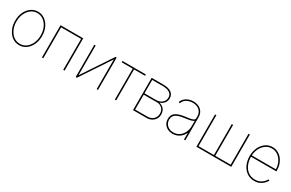

<svg xmlns="http://www.w3.org/2000/svg" viewBox="134 -1666 4236 2793"><g transform="rotate(30 2252.0 -269.0)"><path d="M286.6 11.2Q221.7 11.2 170.4 -25.9Q119.1 -63 89.6 -126.5Q60.1 -189.9 60.1 -270Q60.1 -350.1 89.6 -413.3Q119.1 -476.6 170.4 -513.4Q221.7 -550.3 286.6 -550.3Q350.6 -550.3 401.6 -513.4Q452.6 -476.6 482.4 -413.1Q512.2 -349.6 512.2 -270Q512.2 -189.9 482.7 -126.5Q453.1 -63 402.1 -25.9Q351.1 11.2 286.6 11.2ZM286.6 -11.2Q344.7 -11.2 390.6 -44.9Q436.5 -78.6 463.1 -137.5Q489.7 -196.3 489.7 -270Q489.7 -343.3 462.9 -401.9Q436 -460.4 390.1 -494.1Q344.2 -527.8 286.6 -527.8Q228.5 -527.8 182.4 -493.9Q136.2 -460 109.4 -401.6Q82.5 -343.3 82.5 -270Q82.5 -196.3 109.4 -137.5Q136.2 -78.6 182.4 -44.9Q228.5 -11.2 286.6 -11.2Z M1046.4 -542.5V0H1023.9V-520H688V0H665.5V-542.5Z M1607.9 0H1585.4V-496.1H1583L1253.4 0H1232.9V-542.5H1255.4V-45.9H1257.8L1587.9 -542.5H1607.9Z M1890.6 0V-520H1705.6V-542.5H2098.1V-520H1913.1V0Z M2195.8 0V-542.5H2395Q2480 -542.5 2526.9 -509.3Q2573.7 -476.1 2573.7 -415.5Q2573.7 -368.7 2546.9 -334.5Q2520 -300.3 2474.1 -287.1Q2508.3 -279.3 2532.7 -260.5Q2557.1 -241.7 2570.3 -213.6Q2583.5 -185.5 2583.5 -149.9Q2583.5 -106 2562.5 -72.3Q2541.5 -38.6 2504.9 -19.3Q2468.3 0 2420.4 0ZM2218.3 -22.5H2420.4Q2483.4 -22.5 2522.2 -58.1Q2561 -93.8 2561 -151.9Q2561 -204.1 2527.1 -238.3Q2493.2 -272.5 2441.9 -272.5H2218.3ZM2218.3 -294.9H2405.8Q2471.2 -294.9 2511.2 -328.1Q2551.3 -361.3 2551.3 -415.5Q2551.3 -466.3 2510.5 -493.2Q2469.7 -520 2395 -520H2218.3Z M2865.2 11.2Q2820.3 11.2 2782 -6.8Q2743.7 -24.9 2720.7 -60.3Q2697.8 -95.7 2697.8 -146Q2697.8 -174.3 2706.8 -198.7Q2715.8 -223.1 2738.5 -242.7Q2761.2 -262.2 2801.5 -276.1Q2841.8 -290 2904.3 -297.9Q2943.4 -302.2 2977.1 -308.1Q3010.7 -314 3031.2 -325.4Q3051.8 -336.9 3051.8 -357.9V-388.2Q3051.8 -430.7 3032.5 -461.9Q3013.2 -493.2 2978.3 -510.5Q2943.4 -527.8 2896.5 -527.8Q2856.9 -527.8 2824 -515.6Q2791 -503.4 2768.1 -480.7Q2745.1 -458 2734.4 -426.3L2712.9 -434.1Q2724.6 -469.7 2751.2 -495.6Q2777.8 -521.5 2815.2 -535.9Q2852.5 -550.3 2896.5 -550.3Q2937.5 -550.3 2970.5 -538.1Q3003.4 -525.9 3026.6 -503.9Q3049.8 -481.9 3062 -452.4Q3074.2 -422.9 3074.2 -388.2V0H3051.8V-109.9H3049.3Q3032.7 -73.7 3005.4 -46.4Q2978 -19 2942.4 -3.9Q2906.7 11.2 2865.2 11.2ZM2865.2 -11.2Q2917.5 -11.2 2959.5 -38.6Q3001.5 -65.9 3026.6 -115.7Q3051.8 -165.5 3051.8 -231.4V-314Q3041.5 -306.2 3027.6 -300.3Q3013.7 -294.4 2996.3 -290Q2979 -285.6 2957.8 -282.5Q2936.5 -279.3 2912.1 -275.9Q2839.4 -267.6 2797.4 -250.2Q2755.4 -232.9 2737.8 -207Q2720.2 -181.2 2720.2 -146Q2720.2 -105.5 2739.3 -75Q2758.3 -44.4 2791.5 -27.8Q2824.7 -11.2 2865.2 -11.2Z M3260.7 -542.5H3283.2V-22.5H3542V-542.5H3564.5V-22.5H3823.2V-542.5H3845.7V0H3260.7Z M4234.9 11.2Q4164.6 11.2 4111.3 -25.9Q4058.1 -63 4028.6 -126.7Q3999 -190.4 3999 -270Q3999 -349.6 4028.6 -413.1Q4058.1 -476.6 4109.4 -513.4Q4160.6 -550.3 4225.6 -550.3Q4273.4 -550.3 4314 -530.3Q4354.5 -510.3 4384.8 -473.9Q4415 -437.5 4431.6 -389.2Q4448.2 -340.8 4448.2 -283.2V-271H4010.7V-293.5H4435.5L4426.3 -284.2Q4426.3 -352.1 4400.1 -407.5Q4374 -462.9 4328.9 -495.4Q4283.7 -527.8 4225.6 -527.8Q4168.9 -527.8 4122.6 -494.6Q4076.2 -461.4 4048.8 -404.5Q4021.5 -347.7 4021.5 -275.4V-272.5Q4021.5 -200.7 4046.6 -141.6Q4071.8 -82.5 4119.6 -46.9Q4167.5 -11.2 4234.9 -11.2Q4285.2 -11.2 4319.8 -29.1Q4354.5 -46.9 4376.5 -71Q4398.4 -95.2 4408.2 -114.3L4427.2 -103Q4415 -79.6 4390.1 -53Q4365.2 -26.4 4326.7 -7.6Q4288.1 11.2 4234.9 11.2Z"/></g></svg>

Font: Inter 16pt Thin
Style: Regular
Weight: 250
Version: Version 4.001;git-66647c0bb